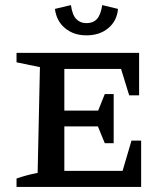

<svg xmlns="http://www.w3.org/2000/svg" viewBox="-20 -735 658 755"><path d="M320 -596Q270 -596 236 -624Q202 -652 196 -700L259 -715Q264 -677 279.5 -660.5Q295 -644 320 -644Q346 -644 361 -660Q376 -676 382 -715L444 -700Q440 -653 406 -624.5Q372 -596 320 -596ZM497 -182H535V0H45V-33Q65 -40 85.5 -45.5Q106 -51 128 -55L137 -471L45 -490V-527H527V-360H488L456 -464H233V-300H366L392 -365H427V-172H392L365 -238H233V-63H462Z"/></svg>

Font: Piazzolla SC Medium
Style: Regular
Weight: 500
Designer: Juan Pablo del Peral
Foundry: Huerta Tipografica
Version: Version 1.330